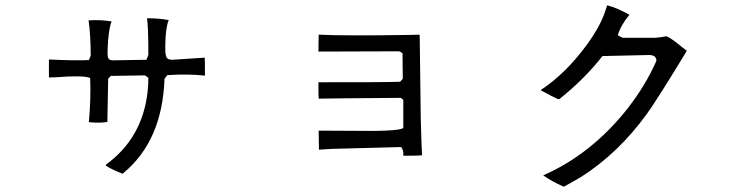

<svg xmlns="http://www.w3.org/2000/svg" viewBox="-20 -683 2800 726"><path d="M755 -397Q693 -404 613 -399L602 -385Q594 -151 447 -29Q446 -27 444 -26Q400 -43 380 -57V-60Q518 -160 538 -335Q541 -362 541 -389L528 -398L399 -396L389 -385L386 -222Q357 -217 316 -221Q324 -305 321 -388Q296 -399 194 -391Q175 -390 165 -390V-458Q273 -453 316 -456L323 -472Q323 -549 315 -606Q360 -609 402 -602Q390 -573 387 -499Q387 -495 387 -491Q385 -463 394 -458Q400 -454 415 -455L534 -457L541 -476Q541 -580 536 -614Q582 -614 618 -607Q606 -579 605 -513Q605 -508 605 -504Q604 -470 613 -462Q619 -457 631 -457L754 -465Q755 -458 755 -397Z M1576 -96Q1564 -94 1505 -94Q1507 -114 1497 -127L1233 -120Q1209 -119 1186 -117L1185 -189L1395 -188Q1491 -189 1505 -199V-305L1496 -313Q1220 -311 1185 -310Q1184 -317 1184 -372Q1440 -372 1458 -373Q1476 -373 1493 -374L1503 -385L1502 -482L1490 -489L1184 -488L1185 -552Q1277 -547 1532 -551Q1550 -552 1565 -552L1567 -550L1571 -233Q1574 -119 1576 -96Z M2576 -489Q2463 -303 2425 -251Q2319 -105 2179 -15Q2147 4 2112 23Q2066 3 2034 -20Q2217 -100 2354 -274Q2421 -360 2462 -453Q2462 -475 2434 -475L2258 -471Q2191 -385 2096 -309L2090 -308Q2072 -316 2024 -342Q2118 -404 2197 -511Q2243 -573 2264 -628Q2275 -661 2276 -663Q2314 -653 2360 -627Q2328 -589 2316 -550L2334 -540H2458Q2481 -542 2500 -546Q2518 -539 2560 -504Q2569 -497 2576 -492Z"/></svg>

Font: cwTeXYen
Style: Medium
Weight: 500
Version: Version 1.17